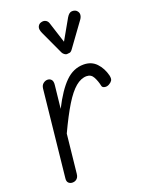

<svg xmlns="http://www.w3.org/2000/svg" viewBox="-154 -909 762 987"><g transform="rotate(-20 227.0 -415.5)"><path d="M68.5 0Q55 0 46.5 -8Q38 -16 40 -33L90 -506Q92 -523.5 103 -532.2Q114 -541 126.5 -541Q139 -541 147.2 -532Q155.5 -523 153 -502L139.5 -377Q184 -465 227.8 -508Q271.5 -551 327 -551Q370 -551 396.8 -522.8Q423.5 -494.5 434 -453Q438.5 -433 432.2 -424Q426 -415 414.5 -409Q402.5 -402.5 390.2 -405Q378 -407.5 376 -417Q370.5 -443.5 358.5 -466.5Q346.5 -489.5 321.5 -489.5Q291 -489.5 261 -464.5Q231 -439.5 198.2 -386Q165.5 -332.5 125.5 -247L103 -35Q102 -23 97 -15.2Q92 -7.5 84.5 -3.8Q77 0 68.5 0ZM265.5 -630.5Q261 -630.5 253.8 -635.2Q246.5 -640 242.5 -648L183 -776.5Q172.5 -799.5 178.2 -812.5Q184 -825.5 195.5 -829Q210.5 -834 222 -828Q233.5 -822 237.5 -807.5L273.5 -695.5L336.5 -806.5Q349.5 -828 364.5 -828.8Q379.5 -829.5 389 -822Q400.5 -811.5 400 -798.8Q399.5 -786 391 -774L298 -646Q289.5 -633.5 281.2 -632Q273 -630.5 265.5 -630.5Z"/></g></svg>

Font: Edu SA Hand Cursive
Style: Regular
Weight: 400
Designer: Tina and Corey Anderson, Eben Sorkin, Mirko Velimirovic
Foundry: Google for Education
Version: Version 2.000